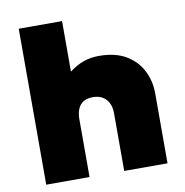

<svg xmlns="http://www.w3.org/2000/svg" viewBox="-81 -797 841 873"><g transform="rotate(-10 340.0 -360.0)"><path d="M62.5 0V-720H262.5V-397L220.5 -448Q253.5 -485.5 298.5 -510.2Q343.5 -535 400.5 -535Q475 -535 524.2 -505.8Q573.5 -476.5 598 -428.2Q622.5 -380 622.5 -323V0H422.5V-267Q422.5 -306 401.5 -330.2Q380.5 -354.5 341.5 -355Q314.5 -355.5 297 -345Q279.5 -334.5 271 -314.5Q262.5 -294.5 262.5 -267V0Z"/></g></svg>

Font: Geologica Roman Black
Style: Regular
Weight: 900
Designer: Sindre Bremnes, Frode Helland
Foundry: Monokrom Skriftforlag AS
Version: Version 1.010;gftools[0.9.28]